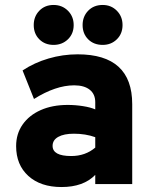

<svg xmlns="http://www.w3.org/2000/svg" viewBox="-20 -742 618 774"><path d="M228 12Q143.5 12 94.2 -32.8Q45 -77.5 45 -153Q45 -202.5 71.2 -240Q97.5 -277.5 144.2 -298.2Q191 -319 253 -319Q284 -319 314.2 -314.2Q344.5 -309.5 364 -301V-330Q364 -362.5 341.8 -380.2Q319.5 -398 279 -398Q204.5 -398 117 -343L71 -458Q118.5 -489.5 175.8 -506.2Q233 -523 293 -523Q513 -523 513 -322V0H364V-37Q316.5 12 228 12ZM267 -113Q324 -113 364 -147V-189Q325 -203 278 -203Q237.5 -203 214.8 -190.2Q192 -177.5 192 -154Q192 -113 267 -113ZM394 -561Q358 -561 335.5 -583.5Q313 -606 313 -641Q313 -675.5 335.5 -698.8Q358 -722 394 -722Q428 -722 451 -698.8Q474 -675.5 474 -641Q474 -606 451 -583.5Q428 -561 394 -561ZM196 -561Q161 -561 138.5 -583.5Q116 -606 116 -641Q116 -675.5 138.5 -698.8Q161 -722 196 -722Q230.5 -722 253.8 -698.8Q277 -675.5 277 -641Q277 -606 253.8 -583.5Q230.5 -561 196 -561Z"/></svg>

Font: Overpass Black
Style: Regular
Weight: 900
Designer: Delve Withrington, Dave Bailey, Thomas Jockin
Foundry: Delve Fonts LLC
Version: Version 4.000; ttfautohint (v1.8.3)